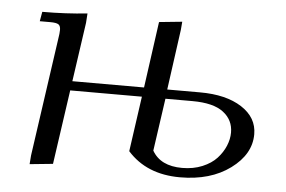

<svg xmlns="http://www.w3.org/2000/svg" viewBox="-40 -500 833 560"><g transform="rotate(5 376.5 -219.5)"><path d="M58.1 -411.1 63 -439Q131.8 -439 194.8 -445.8L192.9 -418L168 -245.1H377.9L404.8 -439L472.2 -445.8L470.2 -421.9L445.8 -245.1H542Q618.2 -245.1 664.1 -215.6Q710 -186 710 -137.2Q710 -78.6 652.1 -35.9Q594.2 6.8 504.9 6.8Q407.2 6.8 351.1 -56.2L374 -217.8H164.1L132.8 0L64.9 6.8L66.9 -19L116.2 -363.8Q119.1 -380.9 119.1 -391.1Q119.1 -402.8 112.8 -407Q106.4 -411.1 88.9 -411.1ZM420.9 -64Q445.3 -21 508.8 -21Q541.5 -21 567.9 -32Q594.2 -43 609.9 -60.1Q625.5 -77.1 633.8 -96.9Q642.1 -116.7 642.1 -136.2Q642.1 -172.9 612.8 -195.3Q583.5 -217.8 522 -217.8H442.9Z"/></g></svg>

Font: Dihjauti S
Style: Italic
Weight: 400
Italic angle: -9°
Designer: T. Christopher White
Version: Version 3.0.0